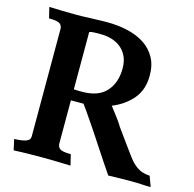

<svg xmlns="http://www.w3.org/2000/svg" viewBox="-105 -821 940 930"><g transform="rotate(15 365.0 -355.5)"><path d="M170 -710Q178 -710 197 -710.5Q216 -711 239 -712Q264 -713 287 -713.5Q310 -714 319 -714Q374 -714 422.5 -703Q471 -692 507.5 -668.5Q544 -645 565 -607.5Q586 -570 586 -518Q586 -446 547 -400Q508 -354 446 -329Q461 -309 476.5 -289Q492 -269 507 -246H506Q524 -221 542.5 -195.5Q561 -170 576.5 -148.5Q592 -127 605 -110Q618 -93 626 -86Q645 -68 663.5 -59.5Q682 -51 711 -49L730 3Q707 3 683.5 1.5Q660 0 631 0Q604 0 576 0.5Q548 1 517 2Q502 -19 478.5 -55Q455 -91 431 -127Q413 -155 394.5 -182.5Q376 -210 360 -233.5Q344 -257 331.5 -275Q319 -293 312 -302Q312 -302 313 -303H248V-87Q248 -70 260 -60.5Q272 -51 315 -51L328 3Q298 2 262 1Q226 0 188 0Q156 0 118.5 0.5Q81 1 43 3L31 -51Q57 -52 72.5 -55Q88 -58 96.5 -62.5Q105 -67 107.5 -73Q110 -79 110 -87V-623Q110 -640 98 -649.5Q86 -659 43 -659L30 -713Q60 -712 96 -711Q132 -710 170 -710ZM248 -358Q261 -357 273 -357Q285 -357 290 -357Q371 -357 410.5 -401Q450 -445 450 -517Q450 -551 438.5 -576Q427 -601 407 -617.5Q387 -634 361 -642Q335 -650 305 -650Q269 -650 258.5 -648.5Q248 -647 248 -643Z"/></g></svg>

Font: Lusitana
Style: Bold
Weight: 700
Designer: Ana Paula Megda
Foundry: Ana Paula Megda
Version: Version 1.000; ttfautohint (v1.1) -l 8 -r 50 -G 200 -x 14 -D